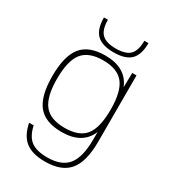

<svg xmlns="http://www.w3.org/2000/svg" viewBox="-216 -811 1010 1132"><g transform="rotate(30 289.0 -245.0)"><path d="M456 -96Q412 10 271 10Q160 10 110 -51.5Q60 -113 60 -249Q60 -386 110 -448Q160 -510 271 -510Q413 -510 457 -402L459 -500H488V-50Q488 87 437 148.5Q386 210 274 210Q187 210 141 174Q95 138 79 58H110Q125 126 162.5 154Q200 182 273 182Q370 182 413 128.5Q456 75 456 -47ZM275 -479Q177 -479 134.5 -425.5Q92 -372 92 -249Q92 -127 134.5 -73.5Q177 -20 275 -20Q373 -20 415 -73Q457 -126 457 -249Q457 -372 414.5 -425.5Q372 -479 275 -479ZM454 -700Q454 -621 418 -585.5Q382 -550 302 -550Q223 -550 187 -585.5Q151 -621 151 -700H178Q178 -633 207 -604.5Q236 -576 302 -576Q369 -576 397.5 -604.5Q426 -633 426 -700Z"/></g></svg>

Font: Fivo Sans Thin
Style: Regular
Weight: 250
Foundry: Alexander Slobzheninov
Version: 1.0